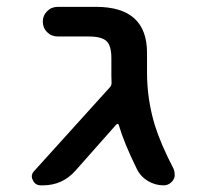

<svg xmlns="http://www.w3.org/2000/svg" viewBox="-20 -565 585 563"><path d="M411.1 -352.5Q411.1 -274.4 433.6 -199.2Q451.2 -142.6 489.3 -69.3Q492.2 -61.5 492.2 -53.7Q492.2 -50.8 492.2 -47.9Q490.2 -37.1 481 -29.3Q471.7 -21.5 460 -21.5Q434.6 -21.5 413.1 -34.7Q391.6 -47.9 380.9 -70.3Q343.8 -145.5 328.1 -199.2Q327.1 -201.2 325.2 -201.7Q323.2 -202.1 321.3 -200.2L201.2 -64.5Q163.1 -21.5 105.5 -21.5H99.6Q83 -21.5 76.2 -37.1Q73.2 -42 73.2 -47.9Q73.2 -56.6 81.1 -64.5L302.7 -309.6Q307.6 -315.4 307.1 -322.8Q306.6 -330.1 306.6 -342.8V-394.5Q306.6 -430.7 292.5 -444.3Q278.3 -458 240.2 -458H149.4Q130.9 -458 118.2 -470.7Q105.5 -483.4 105.5 -501.5Q105.5 -519.5 118.2 -532.2Q130.9 -544.9 149.4 -544.9H261.7Q411.1 -544.9 411.1 -410.2Z"/></svg>

Font: Gen Jyuu Gothic Medium
Style: Regular
Weight: 500
Designer: [Source Han Sans]
Ryoko NISHIZUKA  (kana & ideographs); Paul D. Hunt (Latin, Greek & Cyrillic); Wenlong ZHANG  (bopomofo
Version: Version 1.002.20150607